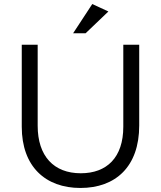

<svg xmlns="http://www.w3.org/2000/svg" viewBox="-20 -922 799 953"><path d="M379 11C554 11 671 -95 671 -299V-700H592V-293C592 -140 510 -62 381 -62C247 -62 167 -147 167 -298V-700H88V-293C88 -95 206 11 379 11ZM518 -865 438 -902 343 -757H405Z"/></svg>

Font: Mission
Style: Regular
Weight: 400
Version: Version 1.000;FEAKit 1.0